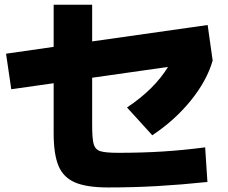

<svg xmlns="http://www.w3.org/2000/svg" viewBox="-20 -781 978 823"><path d="M210 -210V-424.3L28.3 -398.4L5.9 -550.8L210 -580.1V-760.7H375V-603.5L870.1 -673.8L891.6 -521.5Q866.7 -435.1 797.9 -350.1Q729 -265.1 632.8 -201.2L524.4 -320.3Q641.1 -397.9 700.2 -494.1L375 -447.8V-245.1Q375 -186 381.6 -163.1Q388.2 -140.1 409.7 -133.1Q431.2 -126 486.3 -126Q588.9 -126 677.5 -131.6Q766.1 -137.2 859.4 -149.4L869.1 -1Q757.3 10.7 654.8 16.6Q552.2 22.5 443.4 22.5Q352.1 22.5 302 1.2Q252 -20 231 -69.6Q210 -119.1 210 -210Z"/></svg>

Font: Pretendard JP Black
Style: Regular
Weight: 900
Designer: Base glyphs from Inter by Rasmus Andersson; Hangeul glyphs from Noto Sans CJK(Source Han Sans) by Jang Soo-young and Kan
Foundry: Kil Hyung-jin
Version: Version 1.309